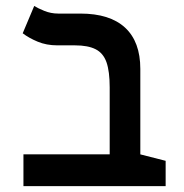

<svg xmlns="http://www.w3.org/2000/svg" viewBox="-20 -632 626 652"><path d="M542.5 -85.9V0H59.6V-107.9H456.1ZM456.5 -397.9V0H352.5V-335.4Q352.5 -389.6 341.6 -420.7Q330.6 -451.7 304.7 -464.8Q278.8 -478 234.4 -478H174.8Q137.7 -478 107.9 -490.5Q78.1 -502.9 57.1 -519L96.2 -611.8Q107.4 -604.5 130.1 -595.2Q152.8 -585.9 177.7 -585.9H252.9Q353 -585.9 404.8 -538.1Q456.5 -490.2 456.5 -397.9Z"/></svg>

Font: Cascadia Mono Medium
Style: Regular
Weight: 500
Monospace: yes
Designer: Aaron Bell
Foundry: Saja Typeworks
Version: Version 2407.024